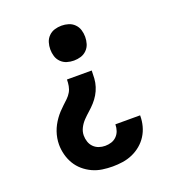

<svg xmlns="http://www.w3.org/2000/svg" viewBox="-136 -634 872 962"><g transform="rotate(-20 300.0 -152.5)"><path d="M300 -342Q281 -342 263 -347.5Q245 -353 231.5 -366.5Q218 -380 212.5 -398Q207 -416 207 -435Q207 -454 212.5 -472Q218 -490 231.5 -503.5Q245 -517 263 -522.5Q281 -528 300 -528Q319 -528 337 -522.5Q355 -517 368.5 -503.5Q382 -490 387.5 -472Q393 -454 393 -435Q393 -416 387.5 -398Q382 -380 368.5 -366.5Q355 -353 337 -347.5Q319 -342 300 -342ZM301 223Q274 223 246.5 219Q219 215 194 203.5Q169 192 148 174Q127 156 113 132.5Q99 109 92 82Q85 55 85 28Q85 11 88 -6Q91 -23 96.5 -39Q102 -55 110 -70Q118 -85 128 -99Q138 -113 149.5 -125.5Q161 -138 173.5 -149.5Q186 -161 198.5 -173Q211 -185 219.5 -199.5Q228 -214 231 -231Q234 -248 234 -265H366Q366 -244 364.5 -222.5Q363 -201 356.5 -180.5Q350 -160 339 -141.5Q328 -123 313.5 -107Q299 -91 283 -77Q267 -63 252 -47.5Q237 -32 227 -12.5Q217 7 217 28Q217 45 222.5 61.5Q228 78 240 90Q252 102 268 107.5Q284 113 301 113Q318 113 334 108Q350 103 362 91Q374 79 379.5 63Q385 47 385 31V29H517V32Q517 59 510 85.5Q503 112 488.5 135Q474 158 453 175.5Q432 193 407 204Q382 215 355 219Q328 223 301 223Z"/></g></svg>

Font: Iosevka Etoile Extrabold
Style: Regular
Weight: 800
Designer: Belleve Invis
Foundry: Belleve Invis
Version: Version 22.1.2; ttfautohint (v1.8.4)